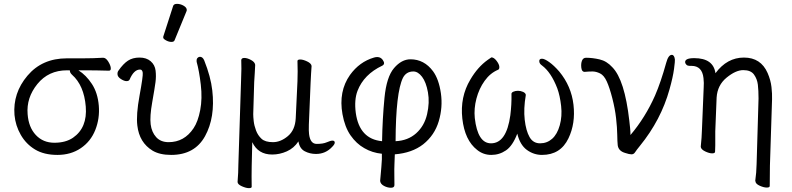

<svg xmlns="http://www.w3.org/2000/svg" viewBox="-20 -784 4098 994"><path d="M544 -418Q477 -420 417 -420H386Q426 -395 456 -349Q486 -303 491.5 -237Q497 -171 473.5 -111.5Q450 -52 398.5 -17Q347 18 277.5 18Q208 18 161.5 -10Q115 -38 87.5 -86Q60 -134 55 -189Q46 -302 122 -392Q198 -482 326 -482H408Q462 -482 513 -485H514Q528 -485 540 -466Q552 -447 553.5 -432.5Q555 -418 544 -418ZM341 -420H327Q231 -420 173.5 -349Q116 -278 123 -193Q128 -125 165.5 -85Q203 -45 261.5 -45Q320 -45 358 -71Q433 -123 424 -232.5Q415 -342 353 -397Q342 -407 342 -417Z M876 -752Q879 -764 896.5 -764Q914 -764 930.5 -754.5Q947 -745 947 -732Q947 -729 946 -727L884 -576Q881 -567 867.5 -567Q854 -567 839.5 -575Q825 -583 825 -589.5Q825 -596 826 -597ZM998 -464V-468Q997 -478 1002.5 -484Q1008 -490 1015 -490Q1029 -490 1037 -472Q1071 -387 1079 -316Q1095 -176 1041.5 -79Q988 18 866 18Q807 18 770 -4Q701 -46 691 -134Q684 -189 702.5 -289.5Q721 -390 719 -407Q717 -424 705 -424Q673 -424 651 -372Q647 -364 635 -364Q623 -364 606.5 -374.5Q590 -385 588.5 -397.5Q587 -410 593 -418Q618 -454 642.5 -470Q667 -486 702.5 -486Q738 -486 760 -467Q782 -448 785.5 -418.5Q789 -389 785 -358.5Q781 -328 768 -254.5Q755 -181 760 -140.5Q765 -100 788.5 -74Q812 -48 853 -48Q934 -48 982 -120Q1005 -154 1016.5 -214Q1028 -274 1019.5 -346Q1011 -418 998 -464Z M1389 16Q1316 16 1286 -48L1283 78Q1282 129 1283 183Q1283 190 1268.5 190Q1254 190 1232.5 180.5Q1211 171 1210 159V157Q1214 108 1214 70L1228 -367Q1231 -436 1229 -473Q1230 -484 1245 -484Q1260 -484 1279.5 -473.5Q1299 -463 1301 -449V-446Q1301 -433 1299 -407Q1297 -381 1296 -359L1291 -193Q1291 -179 1293.5 -156.5Q1296 -134 1305.5 -108.5Q1315 -83 1334 -65.5Q1353 -48 1393 -48Q1433 -48 1470.5 -79.5Q1508 -111 1511 -172L1520 -363Q1522 -412 1520 -468Q1520 -476 1534.5 -476Q1549 -476 1570 -466Q1591 -456 1593 -443V-441Q1592 -427 1590.5 -403.5Q1589 -380 1588 -355L1579 -139Q1578 -104 1580 -90Q1586 -39 1619.5 -39Q1653 -39 1672 -47.5Q1691 -56 1701.5 -56Q1712 -56 1713 -47Q1714 -38 1700 -24Q1666 13 1616 13Q1584 13 1557.5 -1Q1531 -15 1525 -52Q1502 -17 1465 -0.5Q1428 16 1389 16Z M2024 15 2022 69Q2021 90 2021.5 120Q2022 150 2022 174Q2022 188 2004 188Q1986 188 1968 178.5Q1950 169 1948 153Q1956 66 1957 41V12Q1907 7 1866 -17Q1825 -40 1795 -83Q1765 -126 1753 -193Q1732 -311 1792 -396Q1841 -464 1916 -486Q1947 -495 1962 -473Q1976 -453 1959 -444Q1864 -399 1831 -314Q1813 -267 1822 -199Q1841 -64 1958 -53Q1960 -169 1970.5 -277.5Q1981 -386 2020 -431.5Q2059 -477 2105 -477Q2176 -477 2222 -415Q2252 -374 2262.5 -301.5Q2273 -229 2251.5 -156.5Q2230 -84 2171 -37Q2113 8 2024 15ZM2028 -53Q2092 -56 2134.5 -94Q2177 -132 2191 -192.5Q2205 -253 2195.5 -306Q2186 -359 2165 -386.5Q2144 -414 2120 -414Q2083 -414 2066 -381Q2029 -305 2028 -53Z M2438 -173Q2453 -42 2522 -42Q2602 -42 2622 -187Q2629 -243 2628 -294Q2626 -304 2637 -309Q2648 -314 2661.5 -314Q2675 -314 2687.5 -308.5Q2700 -303 2702 -294V-291Q2690 -221 2696.5 -164Q2703 -107 2721.5 -74.5Q2740 -42 2776 -42Q2812 -42 2838.5 -65.5Q2865 -89 2878 -135.5Q2891 -182 2885 -235.5Q2879 -289 2865 -327Q2833 -410 2786 -445Q2773 -454 2772 -465Q2770 -480 2786 -480Q2799 -480 2823.5 -462.5Q2848 -445 2875 -414Q2938 -338 2949 -241.5Q2960 -145 2923 -68Q2882 18 2786 18Q2743 18 2707.5 -8Q2672 -34 2658 -92Q2634 -29 2599.5 -5.5Q2565 18 2523.5 18Q2482 18 2450 -8Q2386 -58 2373.5 -170Q2361 -282 2415 -372Q2453 -437 2505 -474Q2523 -487 2524 -487Q2537 -487 2550.5 -469.5Q2564 -452 2565 -439Q2566 -426 2559 -423Q2518 -406 2489 -365.5Q2460 -325 2446.5 -273.5Q2433 -222 2438 -173Z M3007 -412H3006Q2992 -412 2989.5 -433.5Q2987 -455 2993 -470Q2999 -485 3014 -485Q3047 -485 3084 -476.5Q3121 -468 3150 -436Q3214 -371 3238 -159L3242 -122Q3244 -103 3244 -85Q3321 -176 3371 -289Q3401 -358 3429 -459Q3440 -500 3458 -500Q3471 -500 3474 -476Q3475 -469 3469.5 -427Q3464 -385 3446 -321Q3402 -163 3293 -29Q3275 -7 3268 4Q3261 15 3249.5 15Q3238 15 3217 8Q3182 -2 3178 -32Q3176 -51 3175.5 -87Q3175 -123 3169.5 -172Q3164 -221 3150 -275.5Q3136 -330 3121.5 -362Q3107 -394 3086.5 -404Q3066 -414 3047.5 -414Q3029 -414 3007 -412Z M3527 -461Q3525 -483 3574 -483Q3673 -483 3684 -405Q3744 -486 3831.5 -486Q3919 -486 3954 -406Q3970 -369 3974 -333.5Q3978 -298 3977 -270L3966 73L3965 179Q3965 187 3949.5 187Q3934 187 3913 177.5Q3892 168 3891 155L3890 152Q3896 111 3897 65L3907 -274Q3907 -316 3903.5 -345.5Q3900 -375 3883.5 -398Q3867 -421 3828 -421Q3789 -421 3741.5 -382Q3694 -343 3690 -279L3683 -104Q3683 -95 3683 -74Q3683 -53 3683 -31.5Q3683 -10 3682 1Q3682 10 3667 10Q3652 10 3631 0Q3610 -10 3608 -23V-26Q3613 -73 3614 -112L3623 -330Q3625 -354 3622 -380Q3615 -443 3560 -443H3550Q3540 -443 3534 -448.5Q3528 -454 3527 -461Z"/></svg>

Font: ToneOZ-Pinyin-WenKai-Regular
Style: Regular
Weight: 400
Designer: Fontworks Inc.
Foundry: ToneOZ
Version: Version 0.240331